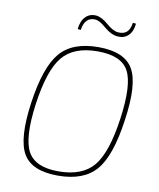

<svg xmlns="http://www.w3.org/2000/svg" viewBox="-94 -940 849 1026"><g transform="rotate(10 330.0 -427.0)"><path d="M276 -776 259 -778Q264 -823 287 -846Q310 -869 345 -866Q375 -863 411 -831.5Q447 -800 475 -798Q506 -796 522.5 -811.5Q539 -827 544 -862L561 -860Q557 -817 534 -795Q511 -773 476 -776Q440 -779 403.5 -810.5Q367 -842 346 -844Q287 -850 276 -776ZM386 -702Q528 -702 574.5 -621.5Q621 -541 592 -343Q565 -146 498 -67Q431 12 290 12Q148 12 101.5 -68.5Q55 -149 83 -347Q111 -544 178 -623Q245 -702 386 -702ZM386 -679Q256 -679 195 -605Q134 -531 108 -343Q83 -158 123 -84.5Q163 -11 289 -11Q419 -11 480 -85Q541 -159 567 -347Q593 -533 554 -606Q515 -679 386 -679Z"/></g></svg>

Font: Exo 2.0 Thin
Style: Italic
Weight: 250
Italic angle: -8°
Designer: Natanael Gama
Version: Version 1.001;PS 001.001;hotconv 1.0.70;makeotf.lib2.5.58329